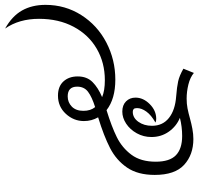

<svg xmlns="http://www.w3.org/2000/svg" viewBox="-34 -756 797 770"><g transform="rotate(-90 365.0 -371.5)"><path d="M101 -146Q101 -90 127 -65Q153 -40 204 -40Q241 -40 277 -49Q243 -63 221.5 -93.5Q200 -124 200 -163Q200 -195 215 -222Q230 -249 253.5 -264.5Q277 -280 302 -280Q328 -280 343 -265Q358 -250 358 -227Q358 -196 332 -170Q306 -144 273 -144Q264 -144 258 -147Q288 -164 302 -183.5Q316 -203 316 -221Q316 -231 312 -234.5Q308 -238 301 -238Q277 -238 261 -215.5Q245 -193 245 -161Q245 -118 276.5 -93Q308 -68 363 -64Q401 -61 423.5 -56Q446 -51 474 -35L457 7Q439 -8 410.5 -15Q382 -22 354 -22Q333 -22 315 -18.5Q297 -15 272 -8Q254 -3 233 1Q212 5 192 5Q129 5 88.5 -32Q48 -69 48 -150Q48 -218 77.5 -261Q107 -304 155.5 -329Q204 -354 279 -377Q264 -403 264 -434Q264 -475 293 -506.5Q322 -538 366 -538Q403 -538 423 -516Q443 -494 443 -459Q443 -422 420.5 -399.5Q398 -377 360 -361Q386 -350 428 -350Q498 -350 554 -382.5Q610 -415 642 -475Q674 -535 674 -614Q674 -694 635 -750Q685 -722 707.5 -682Q730 -642 730 -588Q730 -509 689 -444.5Q648 -380 579 -344Q510 -308 430 -308Q353 -308 308 -343H307Q242 -323 199.5 -302Q157 -281 129 -243.5Q101 -206 101 -146ZM305 -436Q305 -407 320 -389Q361 -402 381.5 -417.5Q402 -433 402 -461Q402 -499 363 -499Q339 -499 322 -482.5Q305 -466 305 -436Z"/></g></svg>

Font: Charmonman
Style: Regular
Weight: 400
Designer: Ekaluck Peanpanawate
Foundry: Cadson Demak Co.,Ltd.
Version: Version 1.000; ttfautohint (v1.6)